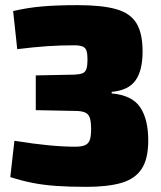

<svg xmlns="http://www.w3.org/2000/svg" viewBox="-20 -718 626 746"><path d="M283 -698Q376 -698 431 -682.5Q486 -667 510 -628Q534 -589 534 -518Q534 -444 506.5 -405.5Q479 -367 414 -361V-355Q493 -348 524.5 -301.5Q556 -255 556 -172Q556 -101 530.5 -62Q505 -23 452 -7.5Q399 8 315 8Q250 8 199.5 4.5Q149 1 106 -7.5Q63 -16 20 -30L36 -171Q111 -159 168.5 -153.5Q226 -148 272 -148Q297 -148 310.5 -154Q324 -160 329 -174.5Q334 -189 334 -216Q334 -245 329 -260Q324 -275 310.5 -281Q297 -287 271 -287L119 -290V-425L269 -428Q290 -429 301 -433.5Q312 -438 316 -451Q320 -464 320 -487Q320 -509 316 -521Q312 -533 300.5 -537.5Q289 -542 268 -542Q213 -542 162.5 -538.5Q112 -535 47 -527L31 -675Q86 -688 143.5 -693Q201 -698 283 -698Z"/></svg>

Font: Exo 2 Black
Style: Regular
Weight: 900
Designer: Natanael Gama
Foundry: Natanael Gama
Version: Version 2.010